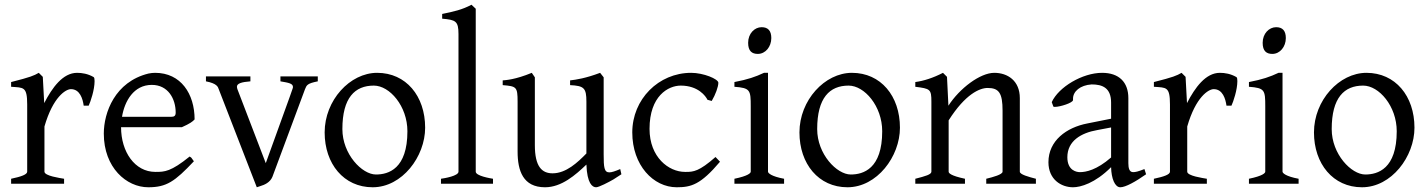

<svg xmlns="http://www.w3.org/2000/svg" viewBox="-20 -777 6040 812"><path d="M167 -341 161 -452 144 -469C123 -457 110 -451 27 -430V-410C79 -406 95 -412 95 -335V-51C95 -39 70 -30 27 -21V0H251V-21C234 -24 168 -33 168 -51V-242C204 -367 258 -400 280 -400C318 -400 330 -359 334 -330H355C363 -347 380 -397 380 -434C380 -443 379 -449 376 -451C352 -465 327 -469 306 -469C246 -469 201 -407 167 -341Z M723 -301C723 -287 717 -283 704 -283H496C507 -350 546 -418 622 -418C691 -418 723 -359 723 -301ZM607 15C684 15 719 -9 800 -95L792 -106C790 -110 786 -113 782 -115C703 -51 676 -50 639 -50H637C550 -50 492 -135 492 -239H749C783 -254 795 -263 803 -272C803 -380 745 -469 636 -469C627 -469 618 -468 608 -466C466 -431 419 -301 419 -212C419 -68 515 15 607 15Z M1219 -409C1219 -404 1219 -405 1104 -87L984 -400C983 -404 982 -407 982 -410C982 -424 1001 -430 1039 -433V-454H851V-433C898 -424 902 -409 905 -400L1066 15L1081 10C1098 5 1122 -5 1132 -29L1270 -400C1277 -417 1279 -424 1324 -433V-454H1166V-433C1201 -427 1219 -424 1219 -409Z M1570 -39C1511 -39 1428 -125 1428 -231C1428 -364 1481 -415 1561 -415C1628 -415 1703 -328 1703 -222C1703 -63 1623 -39 1570 -39ZM1575 -469C1460 -469 1353 -353 1353 -217C1353 -84 1434 15 1556 15C1681 15 1778 -115 1778 -237C1778 -371 1697 -469 1575 -469Z M1992 -51V-740L1974 -757C1935 -736 1899 -728 1850 -718V-698C1907 -693 1919 -688 1919 -633V-51C1919 -33 1860 -23 1845 -21V0H2065V-21C2053 -23 1992 -33 1992 -51Z M2391 -437V-417C2450 -414 2460 -405 2460 -347V-128C2423 -90 2374 -44 2317 -44C2272 -44 2242 -72 2242 -163V-450L2229 -469C2159 -440 2118 -438 2106 -437V-417C2164 -412 2169 -410 2169 -347V-136C2169 -55 2192 15 2285 15C2355 15 2414 -37 2460 -81C2463 -1 2485 15 2501 15C2513 15 2555 -7 2574 -18L2608 -40L2603 -62C2582 -53 2567 -48 2557 -48C2535 -48 2533 -70 2533 -124V-450L2518 -469C2457 -446 2417 -440 2391 -437Z M2903 -469C2765 -469 2654 -357 2654 -217C2654 -78 2743 15 2842 15C2903 15 2943 4 3025 -93L3006 -113C2937 -52 2912 -50 2882 -50H2877C2808 -50 2727 -112 2727 -232C2727 -371 2806 -415 2859 -415C2933 -415 2965 -370 2972 -355L2990 -350C3006 -377 3018 -410 3018 -427C3018 -443 2955 -469 2903 -469Z M3228 -51V-469H3211C3175 -452 3143 -441 3086 -430V-410C3153 -405 3155 -396 3155 -327V-51C3155 -45 3144 -33 3086 -21V0H3296V-21C3242 -31 3228 -45 3228 -51ZM3144 -596C3144 -561 3160 -549 3185 -549C3217 -549 3242 -579 3242 -616C3242 -647 3228 -662 3201 -662C3171 -662 3144 -635 3144 -596Z M3578 -39C3519 -39 3436 -125 3436 -231C3436 -364 3489 -415 3569 -415C3636 -415 3711 -328 3711 -222C3711 -63 3631 -39 3578 -39ZM3583 -469C3468 -469 3361 -353 3361 -217C3361 -84 3442 15 3564 15C3689 15 3786 -115 3786 -237C3786 -371 3705 -469 3583 -469Z M4293 -51V-362C4293 -436 4241 -469 4185 -469C4125 -469 4038 -403 3991 -330L3985 -452L3968 -469C3925 -447 3887 -435 3851 -430V-410C3914 -402 3919 -400 3919 -347V-51C3919 -39 3894 -32 3851 -21V0H4061V-21C4000 -34 3992 -45 3992 -51V-268C4063 -380 4124 -405 4157 -405C4205 -405 4220 -383 4220 -309V-51C4220 -39 4180 -28 4151 -21V0H4361V-21C4330 -29 4293 -39 4293 -51Z M4494 -112C4494 -181 4552 -215 4621 -227L4679 -238V-111C4618 -58 4573 -49 4547 -49C4534 -49 4494 -55 4494 -112ZM4827 -40 4820 -62C4792 -51 4782 -49 4772 -49C4756 -49 4752 -66 4752 -87V-362C4752 -430 4712 -469 4641 -469C4558 -469 4457 -409 4428 -345L4435 -326C4437 -325 4439 -325 4442 -325C4463 -325 4518 -342 4518 -354V-360C4518 -390 4548 -417 4597 -420C4643 -420 4679 -405 4679 -343V-275L4579 -255C4490 -238 4414 -182 4414 -91C4414 -18 4468 15 4518 15C4550 15 4611 -2 4679 -70C4680 -22 4695 15 4718 15C4740 15 4783 -9 4827 -40Z M5000 -341 4994 -452 4977 -469C4956 -457 4943 -451 4860 -430V-410C4912 -406 4928 -412 4928 -335V-51C4928 -39 4903 -30 4860 -21V0H5084V-21C5067 -24 5001 -33 5001 -51V-242C5037 -367 5091 -400 5113 -400C5151 -400 5163 -359 5167 -330H5188C5196 -347 5213 -397 5213 -434C5213 -443 5212 -449 5209 -451C5185 -465 5160 -469 5139 -469C5079 -469 5034 -407 5000 -341Z M5404 -51V-469H5387C5351 -452 5319 -441 5262 -430V-410C5329 -405 5331 -396 5331 -327V-51C5331 -45 5320 -33 5262 -21V0H5472V-21C5418 -31 5404 -45 5404 -51ZM5320 -596C5320 -561 5336 -549 5361 -549C5393 -549 5418 -579 5418 -616C5418 -647 5404 -662 5377 -662C5347 -662 5320 -635 5320 -596Z M5754 -39C5695 -39 5612 -125 5612 -231C5612 -364 5665 -415 5745 -415C5812 -415 5887 -328 5887 -222C5887 -63 5807 -39 5754 -39ZM5759 -469C5644 -469 5537 -353 5537 -217C5537 -84 5618 15 5740 15C5865 15 5962 -115 5962 -237C5962 -371 5881 -469 5759 -469Z"/></svg>

Font: Temporarium
Style: Regular
Weight: 400
Version: Version 1.1